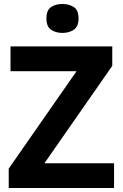

<svg xmlns="http://www.w3.org/2000/svg" viewBox="-20 -948 619 968"><path d="M555 0H24V-98L366 -589H33V-714H546V-616L204 -125H555ZM295 -928Q328 -928 352 -912.5Q376 -897 376 -855Q376 -814 352 -798Q328 -782 295 -782Q261 -782 237.5 -798Q214 -814 214 -855Q214 -897 237.5 -912.5Q261 -928 295 -928Z"/></svg>

Font: Noto Sans Myanmar
Style: Bold
Weight: 700
Designer: Monotype Design Team
Foundry: Monotype Imaging Inc.
Version: Version 2.107; ttfautohint (v1.8.4.7-5d5b)